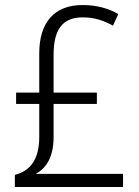

<svg xmlns="http://www.w3.org/2000/svg" viewBox="-20 -743 551 763"><path d="M308 -723C196 -723 136 -654 136 -531V-375H44V-330H136V-199C136 -110 101 -64 39 -48V0H469V-52H122C163 -74 193 -118 193 -199V-330H365V-375H193V-526C193 -629 231 -674 309 -674C354 -674 391 -662 429 -641L450 -687C412 -709 366 -723 308 -723Z"/></svg>

Font: Noto Sans SemiCondensed Light
Style: Regular
Weight: 300
Width: 4
Designer: Monotype Design Team
Foundry: Monotype Imaging Inc.
Version: Version 2.013